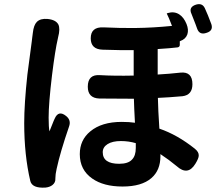

<svg xmlns="http://www.w3.org/2000/svg" viewBox="-20 -843 1026 912"><path d="M124 17Q95 -106 95 -258Q95 -349 110 -488Q118 -552 131 -647Q132 -659 133 -664Q134 -671 136 -687Q140 -724 155 -739Q172 -756 206 -753Q245 -749 257 -727Q267 -707 256 -666Q256 -665 255.5 -663.5Q255 -662 255 -661Q242 -606 227 -485Q211 -352 211 -284Q211 -238 215 -219Q221 -235 235 -269Q238 -276 240 -280Q258 -321 294 -292Q319 -272 308 -242Q266 -120 249 -41Q243 -15 243 4Q243 5 243 6Q244 24 229 36Q216 46 196 48Q133 52 124 17ZM562 43Q472 43 418 5Q359 -36 359 -111Q359 -178 409 -219Q463 -264 558 -264Q594 -264 621 -260Q617 -332 616 -374Q508 -374 452 -375Q397 -377 397 -431Q397 -491 456 -486Q525 -482 615 -484V-605Q555 -604 467 -607Q411 -609 411 -661Q411 -716 472 -713Q554 -709 624 -710Q707 -711 797 -720Q781 -762 772 -779L777 -781Q807 -790 831 -775Q853 -761 866 -729Q877 -702 870 -680Q862 -657 836 -648L834 -647V-630Q834 -620 824 -618Q793 -614 729 -610V-489Q783 -492 837 -498Q894 -504 894 -443Q894 -392 847 -386Q779 -380 730 -378Q731 -321 737 -232Q822 -203 905 -137Q925 -121 924 -104Q924 -91 908 -65Q872 -6 819 -54Q783 -84 742 -111V-101Q742 -34 699 3Q653 43 562 43ZM546 -65Q589 -65 607 -85Q625 -103 625 -140V-163Q591 -173 554 -173Q514 -173 491 -158.5Q468 -144 468 -120Q468 -65 546 -65ZM916 -708Q914 -714 909.5 -726Q905 -738 902.5 -744Q900 -750 896 -760.5Q892 -771 890 -776Q874 -809 911 -821Q941 -830 953 -804Q967 -774 984 -728Q994 -697 961 -687Q927 -675 916 -708Z"/></svg>

Font: GenSenRounded TW B
Style: Regular
Weight: 700
Version: Version 1.501;PS 1;hotconv 16.6.51;makeotf.lib2.5.65220